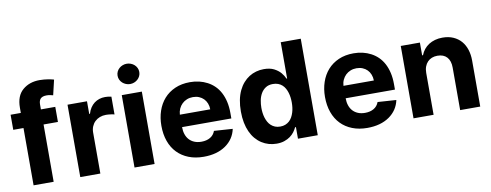

<svg xmlns="http://www.w3.org/2000/svg" viewBox="-64 -1092 3647 1425"><g transform="rotate(-10 1759.5 -379.5)"><path d="M94.1 -545.5V-584.9Q94.1 -674 145.2 -717.7Q196 -761.4 273.1 -761.4Q290.8 -761.4 307 -759.8Q323.2 -758.2 337 -756Q350.9 -753.9 361.9 -751.2Q372.9 -748.6 380 -746.4L353.3 -632.8Q344.5 -635.7 331.3 -638.1Q318.2 -640.6 304.7 -640.6Q288 -640.6 276.6 -636.7Q265.3 -632.8 258.3 -625.2Q251.4 -617.5 248.4 -606.7Q245.4 -595.9 245.4 -582V-545.5H353.7V-431.8H245.4V0H94.1V-431.8H17V-545.5Z M446 0V-545.5H592.7V-450.3H598.4Q605.8 -475.9 618.6 -495Q631.4 -514.2 648.4 -527.2Q665.5 -540.1 686.1 -546.7Q706.7 -553.3 729.4 -553.3Q754.6 -553.3 777 -547.9V-413.7Q771.7 -415.5 764 -416.9Q756.4 -418.3 747.7 -419.4Q739 -420.5 729.9 -421.2Q720.9 -421.9 713.1 -421.9Q688.2 -421.9 666.9 -413.7Q645.6 -405.5 630.1 -390.6Q614.7 -375.7 606 -354.9Q597.3 -334.2 597.3 -308.6V0Z M854.8 0V-545.5H1006V0ZM849.1 -692.5Q849.1 -709.2 855.8 -723.2Q862.6 -737.2 873.9 -747.3Q885.3 -757.5 900 -763.1Q914.8 -768.8 930.8 -768.8Q946.7 -768.8 961.6 -763.1Q976.6 -757.5 987.9 -747.3Q999.3 -737.2 1006 -723.2Q1012.8 -709.2 1012.8 -692.5Q1012.8 -675.8 1006 -661.8Q999.3 -647.7 987.7 -637.4Q976.2 -627.1 961.5 -621.4Q946.7 -615.8 930.8 -615.8Q914.8 -615.8 900 -621.6Q885.3 -627.5 873.9 -637.6Q862.6 -647.7 855.8 -661.9Q849.1 -676.1 849.1 -692.5Z M1104.8 -270.2Q1104.8 -329.9 1122.2 -381.4Q1139.6 -432.9 1173.3 -471.1Q1207 -509.2 1256.4 -530.9Q1305.8 -552.6 1369.3 -552.6Q1441.4 -552.6 1499.6 -522Q1528.8 -506.7 1552 -483.8Q1575.3 -460.9 1591.6 -430Q1608 -399.1 1616.8 -360.6Q1625.7 -322.1 1625.7 -275.6V-234H1254.3V-233.7Q1254.3 -204.5 1262.3 -180.4Q1270.2 -156.2 1286 -138.8Q1301.8 -121.4 1324.9 -111.9Q1348 -102.3 1377.8 -102.3Q1416.5 -102.3 1443.9 -118.3Q1471.2 -134.2 1482.6 -165.5L1622.5 -156.2Q1606.5 -80.3 1541.5 -34.8Q1475.9 10.7 1375.4 10.7Q1312.5 10.7 1262.4 -9.1Q1212.4 -28.8 1177.2 -65.2Q1142 -101.6 1123.4 -153.6Q1104.8 -205.6 1104.8 -270.2ZM1254.3 -327.8H1483.3Q1483 -352.3 1474.8 -372.9Q1466.6 -393.5 1452.1 -408.2Q1437.5 -422.9 1417.1 -431.3Q1396.7 -439.6 1371.8 -439.6Q1347.3 -439.6 1326.3 -431.3Q1305.4 -422.9 1290 -408Q1274.5 -393.1 1265.1 -372.7Q1255.7 -352.3 1254.3 -327.8Z M1734.7 -428.3Q1749.6 -459.5 1770.1 -482.8Q1790.5 -506 1815 -521.5Q1839.5 -536.9 1867.4 -544.7Q1895.2 -552.6 1925.1 -552.6Q1971.6 -552.6 2001.8 -537.3Q2033 -521.3 2051.7 -499.3Q2070.3 -477.3 2080.3 -453.8H2084.9V-727.3H2235.8V0H2086.6V-87.4H2080.3Q2072.4 -70.3 2059.7 -53.1Q2046.9 -35.9 2028.1 -22.2Q2009.2 -8.5 1983.8 0.2Q1958.5 8.9 1925.4 8.9Q1863.6 8.9 1813.2 -23.4Q1788.4 -39.4 1768.1 -63.2Q1747.9 -87 1733.7 -118.1Q1719.5 -149.1 1711.8 -187.7Q1704.2 -226.2 1704.2 -272Q1704.2 -364 1734.7 -428.3ZM1973.4 -111.5Q1995.4 -111.5 2012.4 -118.4Q2029.5 -125.4 2042.3 -137.1Q2055 -148.8 2063.7 -164.6Q2072.4 -180.4 2077.9 -198.3Q2083.5 -216.3 2085.8 -235.3Q2088.1 -254.3 2088.1 -272.7Q2088.1 -291.2 2085.8 -310.2Q2083.5 -329.2 2078.1 -346.9Q2072.8 -364.7 2064.1 -380.3Q2055.4 -396 2042.6 -407.5Q2029.8 -419 2012.6 -425.6Q1995.4 -432.2 1973.4 -432.2Q1940.3 -432.2 1918.3 -417.6Q1896.3 -403.1 1883 -380.1Q1869.7 -357.2 1864.2 -328.8Q1858.7 -300.4 1858.7 -272.7Q1858.7 -254.3 1861 -235.3Q1863.3 -216.3 1868.8 -198.3Q1874.3 -180.4 1883 -164.6Q1891.7 -148.8 1904.5 -137.1Q1917.3 -125.4 1934.3 -118.4Q1951.3 -111.5 1973.4 -111.5Z M2337.7 -270.2Q2337.7 -329.9 2355.1 -381.4Q2372.5 -432.9 2406.2 -471.1Q2440 -509.2 2489.3 -530.9Q2538.7 -552.6 2602.3 -552.6Q2674.4 -552.6 2732.6 -522Q2761.7 -506.7 2785 -483.8Q2808.2 -460.9 2824.6 -430Q2840.9 -399.1 2849.8 -360.6Q2858.7 -322.1 2858.7 -275.6V-234H2487.2V-233.7Q2487.2 -204.5 2495.2 -180.4Q2503.2 -156.2 2519 -138.8Q2534.8 -121.4 2557.9 -111.9Q2581 -102.3 2610.8 -102.3Q2649.5 -102.3 2676.8 -118.3Q2704.2 -134.2 2715.6 -165.5L2855.5 -156.2Q2839.5 -80.3 2774.5 -34.8Q2708.8 10.7 2608.3 10.7Q2545.5 10.7 2495.4 -9.1Q2445.3 -28.8 2410.2 -65.2Q2375 -101.6 2356.4 -153.6Q2337.7 -205.6 2337.7 -270.2ZM2487.2 -327.8H2716.3Q2715.9 -352.3 2707.7 -372.9Q2699.6 -393.5 2685 -408.2Q2670.5 -422.9 2650 -431.3Q2629.6 -439.6 2604.8 -439.6Q2580.3 -439.6 2559.3 -431.3Q2538.4 -422.9 2522.9 -408Q2507.5 -393.1 2498 -372.7Q2488.6 -352.3 2487.2 -327.8Z M2957.4 -545.5H3101.6V-449.2H3108Q3117.2 -473 3132.6 -492.2Q3148.1 -511.4 3168.9 -524.7Q3189.6 -538 3215.7 -545.3Q3241.8 -552.6 3272 -552.6Q3318.5 -552.6 3353.7 -536.9Q3388.8 -521.3 3412.5 -494Q3436.1 -466.6 3448.2 -429Q3460.2 -391.3 3460.2 -347.3V0H3308.9V-320.3Q3308.9 -371.4 3283.9 -399.1Q3258.9 -426.8 3212 -426.8Q3189.3 -426.8 3170.3 -419.4Q3151.3 -411.9 3137.6 -397.5Q3123.9 -383.2 3116.3 -362.6Q3108.7 -342 3108.7 -315.3V0H2957.4Z"/></g></svg>

Font: Inter P
Style: Bold
Weight: 700
Designer: Rasmus Andersson
Foundry: rsms
Version: Version 3.018;git-588b23468